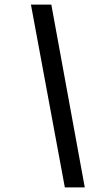

<svg xmlns="http://www.w3.org/2000/svg" viewBox="-20 -763 447 838"><path d="M263 55 115 -743H204L350 55Z"/></svg>

Font: Saira Expanded Medium
Style: Italic
Weight: 500
Width: 7
Italic angle: -12°
Designer: Hector Gatti with collaboration of the Omnibus-Type team
Foundry: Omnibus-Type
Version: Version 1.101